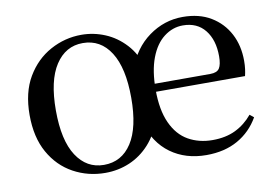

<svg xmlns="http://www.w3.org/2000/svg" viewBox="-64 -639 1086 756"><g transform="rotate(-10 479.0 -261.0)"><path d="M301 15Q232 15 173.5 -17Q115 -49 80.5 -110.5Q46 -172 46 -261Q46 -351 82 -412Q118 -473 176.5 -505Q235 -537 301 -537Q350 -537 395.5 -518Q441 -499 476 -461Q511 -423 527 -368H481Q509 -448 570.5 -492.5Q632 -537 706 -537Q772 -537 818.5 -509Q865 -481 890 -433.5Q915 -386 915 -325Q915 -307 913 -292Q911 -277 908 -265H493V-297H775Q802 -297 811.5 -312Q821 -327 821 -360Q821 -425 789.5 -464.5Q758 -504 701 -504Q660 -504 625.5 -477.5Q591 -451 571.5 -399.5Q552 -348 552 -273Q552 -192 576 -139.5Q600 -87 642.5 -63Q685 -39 739 -39Q792 -39 831 -58Q870 -77 899 -112L915 -99Q884 -45 831 -15Q778 15 705 15Q622 15 562.5 -28Q503 -71 477 -156H531Q513 -100 478.5 -62Q444 -24 398.5 -4.5Q353 15 301 15ZM301 -17Q372 -17 412 -78.5Q452 -140 452 -259Q452 -378 412 -441Q372 -504 301 -504Q232 -504 191.5 -442Q151 -380 151 -261Q151 -141 191.5 -79Q232 -17 301 -17Z"/></g></svg>

Font: Noto Serif SC ExtraLight Medium
Style: Regular
Weight: 500
Version: Version 2.002-H1;hotconv 1.1.0;makeotfexe 2.6.0